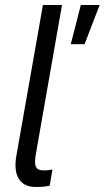

<svg xmlns="http://www.w3.org/2000/svg" viewBox="-20 -740 417 765"><path d="M122 5C143 5 158 4 178 0L189 -65C177 -62 166 -61 155 -61C120 -61 115 -80 123 -127L227 -720H151L45 -118C32 -42 58 5 122 5ZM262 -564H317L377 -720H302Z"/></svg>

Font: Fixel Text 20240404
Style: Italic
Weight: 400
Width: 4
Italic angle: -10°
Designer: AlfaBravo + MacPaw
Foundry: Kyrylo Tkachov, Marchela Mozhyna, Serhii Makarenko, Maria Weinstein, Zakhar Kryvoshyya
Version: Version 1.211;Glyphs 3.2 (3225)